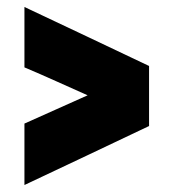

<svg xmlns="http://www.w3.org/2000/svg" viewBox="-20 -583 487 550"><path d="M407 -222Q319 -180 229 -137.5Q139 -95 50 -53Q50 -97 50 -141.5Q50 -186 50 -229Q95 -249 140.5 -269.5Q186 -290 231 -310Q186 -330 140.5 -350.5Q95 -371 50 -390Q50 -433 50 -476.5Q50 -520 50 -563Q139 -521 229 -478.5Q319 -436 407 -394Q407 -351 407 -308Q407 -265 407 -222Z"/></svg>

Font: Tilt Warp
Style: Regular
Weight: 400
Designer: Andy Clymer
Foundry: Andy Clymer
Version: Version 1.000